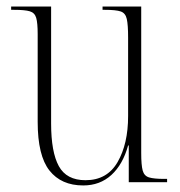

<svg xmlns="http://www.w3.org/2000/svg" viewBox="-20 -556 550 586"><path d="M234 10Q167 10 131 -35.5Q95 -81 95 -184V-452Q95 -486 90.5 -501.5Q86 -517 71 -521.5Q56 -526 23 -526H14V-536H136V-179Q136 -92 159.5 -49Q183 -6 241 -6Q307 -6 339 -61.5Q371 -117 371 -202V-441Q371 -480 367 -498Q363 -516 348.5 -521Q334 -526 300 -526H293V-536H411V-89Q411 -52 415.5 -35.5Q420 -19 435 -14.5Q450 -10 481 -10H490V0H373V-112H371Q355 -54 320 -22Q285 10 234 10Z"/></svg>

Font: Noto Serif Display Condensed ExtraLight
Style: Regular
Weight: 200
Width: 3
Designer: Monotype Design Team
Foundry: Monotype Imaging Inc.
Version: Version 2.009